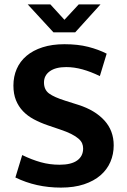

<svg xmlns="http://www.w3.org/2000/svg" viewBox="-20 -842 576 873"><path d="M273 -641Q334 -641 381 -629Q428 -617 465 -598L434 -496Q393 -516 355 -526.5Q317 -537 281 -537Q233 -537 206.5 -518Q180 -499 180 -467Q180 -434 203 -417Q226 -400 277 -384L337 -365Q412 -341 454.5 -294.5Q497 -248 497 -181Q497 -141 482 -106Q467 -71 437 -45Q407 -19 362 -4Q317 11 257 11Q144 11 50 -35L81 -137Q124 -116 165 -104.5Q206 -93 251 -93Q304 -93 331 -112.5Q358 -132 358 -167Q358 -179 353.5 -190Q349 -201 337 -211.5Q325 -222 304.5 -232.5Q284 -243 251 -254L198 -272Q163 -284 134 -299.5Q105 -315 84.5 -336.5Q64 -358 52.5 -386.5Q41 -415 41 -453Q41 -494 56 -528.5Q71 -563 100.5 -588Q130 -613 173.5 -627Q217 -641 273 -641ZM106 -822H209L273 -752L338 -822H437L322 -695H223Z"/></svg>

Font: Ek Mukta
Style: Bold
Weight: 700
Designer: Girish Dalvi and Yashodeep Gholap
Foundry: Ek Type
Version: Version 2.538;PS 1.002;hotconv 16.6.51;makeotf.lib2.5.65220;